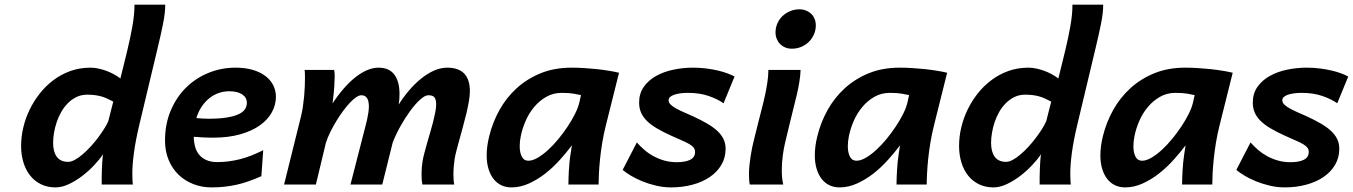

<svg xmlns="http://www.w3.org/2000/svg" viewBox="-20 -794 5820 826"><path d="M690.9 -773.9Q690.9 -738.8 681.6 -692.4Q672.4 -646 656.7 -581.1L578.6 -253.9Q563 -187.5 556.2 -136.5Q549.3 -85.4 549.3 -48.8Q549.3 -35.2 549.8 -21.7Q550.3 -8.3 551.8 0H417.5V-29.3Q417.5 -45.4 418.2 -62.5Q418.9 -79.6 419.9 -97.2Q420.9 -114.7 423.3 -130.4Q408.2 -107.9 384.8 -83Q361.3 -58.1 333.5 -36.9Q305.7 -15.6 275.9 -1.7Q246.1 12.2 218.8 12.2Q184.1 12.2 156.5 -1.2Q128.9 -14.6 109.9 -38.6Q90.8 -62.5 80.8 -95.2Q70.8 -127.9 70.8 -166.5Q70.8 -205.1 80.1 -244.9Q89.4 -284.7 107.2 -321.5Q125 -358.4 150.4 -390.9Q175.8 -423.3 208 -447.8Q241.7 -473.6 282.2 -488.3Q322.8 -502.9 369.1 -502.9Q385.3 -502.9 402.6 -499.3Q419.9 -495.6 436.8 -489.5Q453.6 -483.4 469.2 -474.9Q484.9 -466.3 498 -456.5L526.9 -573.7Q540.5 -629.9 549.6 -680.9Q558.6 -731.9 558.6 -773.9ZM467.3 -356.9Q452.6 -364.7 439.5 -370.6Q426.3 -376.5 413.3 -379.9Q400.4 -383.3 386.2 -385Q372.1 -386.7 355 -386.7Q329.1 -386.7 308.1 -376.2Q287.1 -365.7 270.5 -348.6Q254.9 -332.5 243.2 -311.8Q231.4 -291 223.9 -268.6Q216.3 -246.1 212.4 -222.9Q208.5 -199.7 208.5 -179.2Q208.5 -141.1 224.4 -119.4Q240.2 -97.7 273.4 -97.7Q286.1 -97.7 302.2 -106.4Q318.4 -115.2 335.4 -129.9Q352.5 -144.5 369.6 -163.1Q386.7 -181.6 401.4 -201.2Q416 -220.7 427.7 -239.3Q439.5 -257.8 445.8 -272.5Z M965.8 -401.4Q942.9 -401.4 921.4 -394Q899.9 -386.7 881.3 -372.1Q862.8 -357.4 848.1 -335.9Q833.5 -314.5 824.7 -286.1Q853 -283.2 877.9 -283.2Q922.4 -283.2 953.6 -288.1Q984.9 -293 1004.6 -301.8Q1024.4 -310.5 1033.2 -323.2Q1042 -335.9 1042 -351.6Q1042 -374.5 1022 -387.9Q1002 -401.4 965.8 -401.4ZM1104.5 -36.1Q1074.7 -22.9 1048.1 -13.7Q1021.5 -4.4 995.6 1.2Q969.7 6.8 943.6 9.5Q917.5 12.2 889.2 12.2Q848.1 12.2 811.8 -2Q775.4 -16.1 748.3 -42.2Q721.2 -68.4 705.6 -105.7Q689.9 -143.1 689.9 -189.5Q689.9 -260.3 714.4 -318.1Q738.8 -376 780.3 -417Q821.8 -458 877 -480.5Q932.1 -502.9 993.2 -502.9Q1034.2 -502.9 1066.4 -493.7Q1098.6 -484.4 1121.1 -467.5Q1143.6 -450.7 1155.3 -427.7Q1167 -404.8 1167 -377.9Q1167 -342.8 1149.7 -311Q1132.3 -279.3 1098.1 -254.9Q1064 -230.5 1013.2 -216.1Q962.4 -201.7 895.5 -201.7Q878.4 -201.7 856.7 -202.6Q835 -203.6 813.5 -205.6Q814 -182.1 819.6 -162.1Q825.2 -142.1 837.4 -127.7Q849.6 -113.3 868.7 -105Q887.7 -96.7 914.6 -96.7Q962.9 -96.7 1011.5 -108.9Q1060.1 -121.1 1112.3 -147.9Z M1797.4 0Q1794.9 -11.2 1794.2 -22.9Q1793.5 -34.7 1793.5 -46.4Q1793.5 -72.8 1797.9 -100.1Q1800.3 -115.2 1805.7 -135.5Q1811 -155.8 1817.4 -178.5Q1823.7 -201.2 1830.8 -224.6Q1837.9 -248 1843.5 -270.3Q1849.1 -292.5 1852.8 -311.8Q1856.4 -331.1 1856.4 -344.7Q1856.4 -365.2 1849.4 -374.8Q1842.3 -384.3 1822.8 -384.3Q1808.1 -384.3 1787.1 -365.2Q1766.1 -346.2 1744.4 -316.4Q1722.7 -286.6 1702.6 -250.7Q1682.6 -214.8 1669.4 -180.7L1624.5 0H1487.8L1548.3 -235.8Q1550.8 -245.1 1554 -257.8Q1557.1 -270.5 1560.1 -283.9Q1563 -297.4 1564.9 -310.8Q1566.9 -324.2 1566.9 -335.9Q1566.9 -345.7 1565.4 -354.5Q1564 -363.3 1560.3 -369.9Q1556.6 -376.5 1550.3 -380.4Q1543.9 -384.3 1534.7 -384.3Q1524.9 -384.3 1512 -375.5Q1499 -366.7 1484.6 -351.3Q1470.2 -335.9 1455.3 -315.7Q1440.4 -295.4 1426.8 -272.9Q1413.1 -250.5 1401.4 -226.8Q1389.6 -203.1 1382.3 -180.7L1338.9 0H1202.1L1275.9 -297.4Q1280.3 -315.9 1283.4 -337.6Q1286.6 -359.4 1288.6 -381.3Q1290.5 -403.3 1291.3 -423.6Q1292 -443.8 1292 -460Q1292 -484.9 1290.5 -493.2H1417.5Q1418.5 -488.8 1419.2 -482.4Q1419.9 -476.1 1419.9 -466.3Q1419.9 -450.2 1418.2 -422.6Q1416.5 -395 1410.6 -349.1Q1434.1 -384.8 1459 -413.3Q1483.9 -441.9 1509.3 -461.9Q1534.7 -481.9 1559.8 -492.4Q1585 -502.9 1607.9 -502.9Q1654.3 -502.9 1676.5 -473.1Q1698.7 -443.4 1698.7 -389.6Q1698.7 -378.9 1698 -367.7Q1697.3 -356.4 1695.3 -344.2Q1714.8 -375.5 1739.3 -404.3Q1763.7 -433.1 1790.8 -455.1Q1817.9 -477.1 1846.4 -490Q1875 -502.9 1903.8 -502.9Q1953.1 -502.9 1977.3 -477.3Q2001.5 -451.7 2001.5 -401.4Q2001.5 -382.8 1997.1 -357.7Q1992.7 -332.5 1986.1 -304.7Q1979.5 -276.9 1971.4 -247.8Q1963.4 -218.8 1956.3 -192.9Q1949.2 -167 1943.6 -145.5Q1938 -124 1936 -111.3Q1933.6 -94.2 1932.1 -77.6Q1930.7 -61 1930.7 -43.9Q1930.7 -32.7 1931.4 -21.7Q1932.1 -10.7 1934.1 0Z M2479.5 -384.8Q2469.7 -387.2 2448.7 -390.9Q2427.7 -394.5 2396.5 -394.5Q2359.9 -394.5 2330.1 -377.4Q2300.3 -360.4 2277.8 -333.5Q2255.4 -306.6 2241 -273.2Q2226.6 -239.7 2220.2 -207Q2215.8 -185.1 2215.8 -165.5Q2215.8 -137.7 2224.9 -120.1Q2233.9 -102.5 2252.9 -102.5Q2271 -102.5 2293 -115.2Q2314.9 -127.9 2337.6 -148.7Q2360.4 -169.4 2382.1 -195.8Q2403.8 -222.2 2422.1 -249.8Q2440.4 -277.3 2453.6 -303.7Q2466.8 -330.1 2471.7 -350.6ZM2425.3 0Q2425.3 -10.7 2425.8 -26.1Q2426.3 -41.5 2427.2 -58.8Q2428.2 -76.2 2429.9 -94.7Q2431.6 -113.3 2434.6 -131.3L2440.4 -168.9Q2417 -137.7 2387.9 -105.5Q2358.9 -73.2 2325.4 -47.1Q2292 -21 2255.1 -4.4Q2218.3 12.2 2180.2 12.2Q2156.2 12.2 2136.7 2.9Q2117.2 -6.3 2103.3 -24.2Q2089.4 -42 2081.5 -67.6Q2073.7 -93.3 2073.7 -126Q2073.7 -144.5 2076.4 -165.3Q2079.1 -186 2085 -209.5Q2099.1 -267.1 2128.4 -320.1Q2157.7 -373 2202.1 -413.8Q2246.6 -454.6 2305.7 -478.8Q2364.7 -502.9 2439 -502.9Q2465.3 -502.9 2493.2 -501.2Q2521 -499.5 2547.9 -496.6Q2574.7 -493.7 2599.1 -489.7Q2623.5 -485.8 2643.1 -481L2586.9 -256.3Q2577.1 -217.8 2571 -180.7Q2564.9 -143.6 2561.5 -110.1Q2558.1 -76.7 2556.6 -48.6Q2555.2 -20.5 2555.2 0Z M3092.8 -349.6Q3068.4 -367.2 3029.3 -380.9Q2990.2 -394.5 2939 -394.5Q2920.9 -394.5 2905.8 -392.3Q2890.6 -390.1 2879.6 -386.2Q2868.7 -382.3 2862.5 -376.5Q2856.4 -370.6 2856.4 -362.8Q2856.4 -352.5 2865.2 -344Q2874 -335.4 2888.7 -327.4Q2903.3 -319.3 2922.6 -310.8Q2941.9 -302.2 2962.9 -293Q2997.6 -276.9 3023.4 -261.7Q3049.3 -246.6 3066.7 -230.2Q3084 -213.9 3092.8 -195.3Q3101.6 -176.8 3101.6 -153.8Q3101.6 -115.2 3083.3 -84.5Q3064.9 -53.7 3033.2 -32.2Q3001.5 -10.7 2958.7 0.7Q2916 12.2 2866.7 12.2Q2834 12.2 2802.2 4.6Q2770.5 -2.9 2742.9 -14.2Q2715.3 -25.4 2693.6 -38.6Q2671.9 -51.8 2658.7 -63L2719.7 -181.2Q2734.4 -164.6 2752.2 -149.2Q2770 -133.8 2791.5 -122.1Q2813 -110.4 2837.9 -103.3Q2862.8 -96.2 2891.6 -96.2Q2928.2 -96.2 2949.2 -106.7Q2970.2 -117.2 2970.2 -140.6Q2970.2 -150.9 2964.4 -158.7Q2958.5 -166.5 2946 -173.8Q2933.6 -181.2 2914.3 -189.5Q2895 -197.8 2868.2 -210Q2832.5 -226.1 2806.4 -241.5Q2780.3 -256.8 2763.2 -273.7Q2746.1 -290.5 2737.8 -309.8Q2729.5 -329.1 2729.5 -352.5Q2729.5 -391.6 2749.5 -420.2Q2769.5 -448.7 2802.2 -467Q2835 -485.4 2876.5 -494.1Q2918 -502.9 2960.9 -502.9Q2990.7 -502.9 3017.8 -499.5Q3044.9 -496.1 3067.9 -490.7Q3090.8 -485.4 3109.1 -478.5Q3127.4 -471.7 3140.1 -464.8Z M3316.4 -654.8Q3316.4 -674.8 3324.2 -692.9Q3332 -710.9 3345.9 -724.4Q3359.9 -737.8 3378.7 -745.8Q3397.5 -753.9 3418.9 -753.9Q3435.1 -753.9 3448 -748.5Q3460.9 -743.2 3470.2 -734.1Q3479.5 -725.1 3484.6 -712.4Q3489.7 -699.7 3489.7 -685.1Q3489.7 -664.6 3481.9 -646.5Q3474.1 -628.4 3460.2 -614.5Q3446.3 -600.6 3427.5 -592.5Q3408.7 -584.5 3386.7 -584.5Q3371.1 -584.5 3358.2 -589.8Q3345.2 -595.2 3335.9 -604.7Q3326.7 -614.3 3321.5 -627Q3316.4 -639.6 3316.4 -654.8ZM3424.3 -493.2Q3423.3 -468.3 3418.9 -441.7Q3414.6 -415 3408 -386.7Q3401.4 -358.4 3393.6 -328.4Q3385.7 -298.3 3378.4 -266.6L3356.4 -174.8Q3354.5 -166 3352.1 -153.6Q3349.6 -141.1 3347.7 -126.2Q3345.7 -111.3 3344.5 -94.7Q3343.3 -78.1 3343.3 -61.5Q3343.3 -45.4 3344.7 -29.8Q3346.2 -14.2 3349.6 0H3205.6Q3203.6 -9.8 3202.9 -20.8Q3202.1 -31.7 3202.1 -43Q3202.1 -62 3204.1 -81.8Q3206.1 -101.6 3209 -120.8Q3211.9 -140.1 3215.6 -158Q3219.2 -175.8 3223.1 -190.4L3242.2 -267.1Q3249 -294.9 3256.8 -324.5Q3264.6 -354 3271 -383.3Q3277.3 -412.6 3281.5 -440.7Q3285.6 -468.8 3285.6 -493.2Z M3891.1 -384.8Q3881.3 -387.2 3860.4 -390.9Q3839.4 -394.5 3808.1 -394.5Q3771.5 -394.5 3741.7 -377.4Q3711.9 -360.4 3689.5 -333.5Q3667 -306.6 3652.6 -273.2Q3638.2 -239.7 3631.8 -207Q3627.4 -185.1 3627.4 -165.5Q3627.4 -137.7 3636.5 -120.1Q3645.5 -102.5 3664.6 -102.5Q3682.6 -102.5 3704.6 -115.2Q3726.6 -127.9 3749.3 -148.7Q3772 -169.4 3793.7 -195.8Q3815.4 -222.2 3833.7 -249.8Q3852.1 -277.3 3865.2 -303.7Q3878.4 -330.1 3883.3 -350.6ZM3836.9 0Q3836.9 -10.7 3837.4 -26.1Q3837.9 -41.5 3838.9 -58.8Q3839.8 -76.2 3841.6 -94.7Q3843.3 -113.3 3846.2 -131.3L3852.1 -168.9Q3828.6 -137.7 3799.6 -105.5Q3770.5 -73.2 3737.1 -47.1Q3703.6 -21 3666.7 -4.4Q3629.9 12.2 3591.8 12.2Q3567.9 12.2 3548.3 2.9Q3528.8 -6.3 3514.9 -24.2Q3501 -42 3493.2 -67.6Q3485.4 -93.3 3485.4 -126Q3485.4 -144.5 3488 -165.3Q3490.7 -186 3496.6 -209.5Q3510.7 -267.1 3540 -320.1Q3569.3 -373 3613.8 -413.8Q3658.2 -454.6 3717.3 -478.8Q3776.4 -502.9 3850.6 -502.9Q3877 -502.9 3904.8 -501.2Q3932.6 -499.5 3959.5 -496.6Q3986.3 -493.7 4010.7 -489.7Q4035.2 -485.8 4054.7 -481L3998.5 -256.3Q3988.8 -217.8 3982.7 -180.7Q3976.6 -143.6 3973.1 -110.1Q3969.7 -76.7 3968.3 -48.6Q3966.8 -20.5 3966.8 0Z M4726.1 -773.9Q4726.1 -738.8 4716.8 -692.4Q4707.5 -646 4691.9 -581.1L4613.8 -253.9Q4598.1 -187.5 4591.3 -136.5Q4584.5 -85.4 4584.5 -48.8Q4584.5 -35.2 4585 -21.7Q4585.4 -8.3 4586.9 0H4452.6V-29.3Q4452.6 -45.4 4453.4 -62.5Q4454.1 -79.6 4455.1 -97.2Q4456.1 -114.7 4458.5 -130.4Q4443.4 -107.9 4419.9 -83Q4396.5 -58.1 4368.7 -36.9Q4340.8 -15.6 4311 -1.7Q4281.2 12.2 4253.9 12.2Q4219.2 12.2 4191.7 -1.2Q4164.1 -14.6 4145 -38.6Q4126 -62.5 4116 -95.2Q4106 -127.9 4106 -166.5Q4106 -205.1 4115.2 -244.9Q4124.5 -284.7 4142.3 -321.5Q4160.2 -358.4 4185.5 -390.9Q4210.9 -423.3 4243.2 -447.8Q4276.9 -473.6 4317.4 -488.3Q4357.9 -502.9 4404.3 -502.9Q4420.4 -502.9 4437.7 -499.3Q4455.1 -495.6 4471.9 -489.5Q4488.8 -483.4 4504.4 -474.9Q4520 -466.3 4533.2 -456.5L4562 -573.7Q4575.7 -629.9 4584.7 -680.9Q4593.8 -731.9 4593.8 -773.9ZM4502.4 -356.9Q4487.8 -364.7 4474.6 -370.6Q4461.4 -376.5 4448.5 -379.9Q4435.5 -383.3 4421.4 -385Q4407.2 -386.7 4390.1 -386.7Q4364.3 -386.7 4343.3 -376.2Q4322.3 -365.7 4305.7 -348.6Q4290 -332.5 4278.3 -311.8Q4266.6 -291 4259 -268.6Q4251.5 -246.1 4247.6 -222.9Q4243.7 -199.7 4243.7 -179.2Q4243.7 -141.1 4259.5 -119.4Q4275.4 -97.7 4308.6 -97.7Q4321.3 -97.7 4337.4 -106.4Q4353.5 -115.2 4370.6 -129.9Q4387.7 -144.5 4404.8 -163.1Q4421.9 -181.6 4436.5 -201.2Q4451.2 -220.7 4462.9 -239.3Q4474.6 -257.8 4481 -272.5Z M5119.6 -384.8Q5109.9 -387.2 5088.9 -390.9Q5067.9 -394.5 5036.6 -394.5Q5000 -394.5 4970.2 -377.4Q4940.4 -360.4 4918 -333.5Q4895.5 -306.6 4881.1 -273.2Q4866.7 -239.7 4860.4 -207Q4856 -185.1 4856 -165.5Q4856 -137.7 4865 -120.1Q4874 -102.5 4893.1 -102.5Q4911.1 -102.5 4933.1 -115.2Q4955.1 -127.9 4977.8 -148.7Q5000.5 -169.4 5022.2 -195.8Q5043.9 -222.2 5062.3 -249.8Q5080.6 -277.3 5093.8 -303.7Q5106.9 -330.1 5111.8 -350.6ZM5065.4 0Q5065.4 -10.7 5065.9 -26.1Q5066.4 -41.5 5067.4 -58.8Q5068.4 -76.2 5070.1 -94.7Q5071.8 -113.3 5074.7 -131.3L5080.6 -168.9Q5057.1 -137.7 5028.1 -105.5Q4999 -73.2 4965.6 -47.1Q4932.1 -21 4895.3 -4.4Q4858.4 12.2 4820.3 12.2Q4796.4 12.2 4776.9 2.9Q4757.3 -6.3 4743.4 -24.2Q4729.5 -42 4721.7 -67.6Q4713.9 -93.3 4713.9 -126Q4713.9 -144.5 4716.6 -165.3Q4719.2 -186 4725.1 -209.5Q4739.3 -267.1 4768.6 -320.1Q4797.9 -373 4842.3 -413.8Q4886.7 -454.6 4945.8 -478.8Q5004.9 -502.9 5079.1 -502.9Q5105.5 -502.9 5133.3 -501.2Q5161.1 -499.5 5188 -496.6Q5214.8 -493.7 5239.3 -489.7Q5263.7 -485.8 5283.2 -481L5227.1 -256.3Q5217.3 -217.8 5211.2 -180.7Q5205.1 -143.6 5201.7 -110.1Q5198.2 -76.7 5196.8 -48.6Q5195.3 -20.5 5195.3 0Z M5732.9 -349.6Q5708.5 -367.2 5669.4 -380.9Q5630.4 -394.5 5579.1 -394.5Q5561 -394.5 5545.9 -392.3Q5530.8 -390.1 5519.8 -386.2Q5508.8 -382.3 5502.7 -376.5Q5496.6 -370.6 5496.6 -362.8Q5496.6 -352.5 5505.4 -344Q5514.2 -335.4 5528.8 -327.4Q5543.5 -319.3 5562.7 -310.8Q5582 -302.2 5603 -293Q5637.7 -276.9 5663.6 -261.7Q5689.5 -246.6 5706.8 -230.2Q5724.1 -213.9 5732.9 -195.3Q5741.7 -176.8 5741.7 -153.8Q5741.7 -115.2 5723.4 -84.5Q5705.1 -53.7 5673.3 -32.2Q5641.6 -10.7 5598.9 0.7Q5556.2 12.2 5506.8 12.2Q5474.1 12.2 5442.4 4.6Q5410.6 -2.9 5383.1 -14.2Q5355.5 -25.4 5333.7 -38.6Q5312 -51.8 5298.8 -63L5359.9 -181.2Q5374.5 -164.6 5392.3 -149.2Q5410.2 -133.8 5431.6 -122.1Q5453.1 -110.4 5478 -103.3Q5502.9 -96.2 5531.7 -96.2Q5568.4 -96.2 5589.4 -106.7Q5610.4 -117.2 5610.4 -140.6Q5610.4 -150.9 5604.5 -158.7Q5598.6 -166.5 5586.2 -173.8Q5573.7 -181.2 5554.4 -189.5Q5535.2 -197.8 5508.3 -210Q5472.7 -226.1 5446.5 -241.5Q5420.4 -256.8 5403.3 -273.7Q5386.2 -290.5 5377.9 -309.8Q5369.6 -329.1 5369.6 -352.5Q5369.6 -391.6 5389.6 -420.2Q5409.7 -448.7 5442.4 -467Q5475.1 -485.4 5516.6 -494.1Q5558.1 -502.9 5601.1 -502.9Q5630.9 -502.9 5658 -499.5Q5685.1 -496.1 5708 -490.7Q5731 -485.4 5749.3 -478.5Q5767.6 -471.7 5780.3 -464.8Z"/></svg>

Font: Andika New Basic
Style: Bold Italic
Weight: 700
Italic angle: -14°
Designer: Victor Gaultney, Annie Olsen, Pablo Ugerman
Foundry: SIL International
Version: Version 5.500